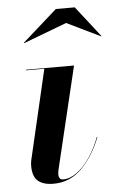

<svg xmlns="http://www.w3.org/2000/svg" viewBox="-52 -731 483 778"><g transform="rotate(-5 190.0 -342.0)"><path d="M134.5 10Q92.5 10 71.2 -8.5Q50 -27 50 -69Q50 -73 50.5 -79.8Q51 -86.5 52 -91L137.5 -457.5H63.5V-460H258.5L158.5 -42.5Q157.5 -38 157 -33.2Q156.5 -28.5 156.5 -24.5Q156.5 -16.5 160.8 -10.2Q165 -4 174.5 -4Q202.5 -4 230.5 -24.5Q258.5 -45 283.2 -81Q308 -117 325.5 -164L327.5 -163Q298.5 -88 250.2 -39Q202 10 134.5 10ZM65.5 -568 64 -569.5 205 -694.5H282L379.5 -569.5L378.5 -568L241.5 -634.5Z"/></g></svg>

Font: Bodoni Moda 72pt SemiBold
Style: Italic
Weight: 600
Italic angle: -13°
Designer: Owen Earl
Foundry: indestructible type
Version: Version 2.004